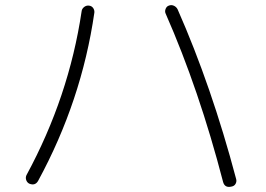

<svg xmlns="http://www.w3.org/2000/svg" viewBox="-20 -726 1040 750"><path d="M851.6 -14.6Q757.8 -376 627 -672.9Q623 -681.6 627 -691.4Q630.9 -701.2 639.6 -704.1Q649.4 -708 659.2 -703.6Q668.9 -699.2 673.8 -689.5Q806.6 -388.7 902.3 -27.3Q905.3 -17.6 900.4 -8.3Q895.5 1 883.8 2.9Q858.4 8.8 851.6 -14.6ZM93.8 -8.8Q85 -13.7 82 -23.9Q79.1 -34.2 84 -43Q249 -347.7 298.8 -681.6Q299.8 -691.4 308.1 -698.2Q316.4 -705.1 327.1 -704.1Q337.9 -703.1 343.8 -694.8Q349.6 -686.5 348.6 -676.8Q298.8 -332 128.9 -19.5Q117.2 1 93.8 -8.8Z"/></svg>

Font: Rounded-L Mgen+ 1mn light
Style: Regular
Weight: 200
Designer: [Source Han Sans]
Ryoko NISHIZUKA  (kana & ideographs); Paul D. Hunt (Latin, Greek & Cyrillic); Wenlong ZHANG  (bopomofo
Version: Version 1.059.20150602